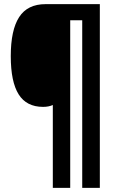

<svg xmlns="http://www.w3.org/2000/svg" viewBox="-20 -780 550 927"><path d="M377 127V-682H319V127H235V-273Q215 -264 188 -264Q108 -264 70 -324.5Q32 -385 32 -509Q32 -635 72.5 -697.5Q113 -760 200 -760H462V127Z"/></svg>

Font: Noto Sans UI CondBlack
Style: Regular
Weight: 900
Width: 3
Designer: Monotype Design Team
Foundry: Monotype Imaging Inc.
Version: Version 1.001